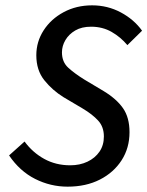

<svg xmlns="http://www.w3.org/2000/svg" viewBox="-20 -687 552 719"><path d="M233 12Q169 12 111.5 -17Q54 -46 14 -105L72 -157Q102 -116 145.5 -92Q189 -68 243 -68Q279 -68 307.5 -81.5Q336 -95 352.5 -119Q369 -143 369 -176Q369 -212 347.5 -235.5Q326 -259 289 -281L218 -323Q176 -349 146 -386.5Q116 -424 116 -480Q116 -531 143.5 -573.5Q171 -616 218.5 -641.5Q266 -667 325 -667Q383 -667 432.5 -640.5Q482 -614 512 -572L457 -518Q432 -548 398 -567.5Q364 -587 321 -587Q286 -587 262 -573Q238 -559 225 -537Q212 -515 212 -491Q212 -455 235.5 -433.5Q259 -412 296 -389L368 -346Q416 -317 440.5 -282Q465 -247 465 -192Q465 -133 435.5 -87Q406 -41 354 -14.5Q302 12 233 12Z"/></svg>

Font: Source Sans 3 Medium
Style: Italic
Weight: 500
Italic angle: -11°
Designer: Paul D. Hunt
Foundry: Adobe
Version: Version 3.052;hotconv 1.1.0;makeotfexe 2.6.0